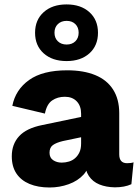

<svg xmlns="http://www.w3.org/2000/svg" viewBox="-20 -822 619 852"><path d="M339.9 -317.4Q339.9 -352 320.5 -372.3Q301 -392.6 267.7 -392.6Q235.4 -392.6 211.6 -376.4Q187.7 -360.2 179.3 -318L34.7 -352.4Q48.8 -423.9 109.1 -467Q169.3 -510 278.3 -510Q351 -510 402.8 -488.7Q454.5 -467.4 481.8 -424.7Q509.1 -381.9 509.1 -320V-137.1Q509.1 -97.8 543.8 -97.8Q562.5 -97.8 572.6 -101.8L563 -4.6Q533.1 9.3 489.6 9.3Q450.7 8.6 421 -3.5Q391.3 -15.6 374.3 -41.1Q357.4 -66.6 356.7 -105.5V-112.1L376 -119.2Q376.8 -75.8 351.1 -47.5Q325.4 -19.2 284.8 -4.6Q244.2 10 200.3 10Q148.8 10 110.9 -5.8Q73.1 -21.6 52.7 -52.3Q32.3 -83 32.3 -128.4Q32.3 -182.4 64.9 -217.7Q97.4 -253.1 167.4 -267.1L355.9 -306.4L355.3 -216.2L258.7 -196Q229.4 -188.9 214.6 -178.1Q199.8 -167.3 199.8 -144.2Q199.8 -122 215.9 -111.2Q232.1 -100.4 253.8 -100.4Q270.6 -100.4 286.5 -105.3Q302.3 -110.2 314 -120.8Q325.8 -131.4 332.9 -147Q339.9 -162.6 339.9 -185.4ZM275.4 -802.4Q338.6 -802.4 376.7 -768.1Q414.8 -733.8 414.8 -676.6Q414.8 -619.4 376.7 -585.2Q338.6 -551 275.4 -551Q212.2 -551 173.9 -585.2Q135.6 -619.4 135.6 -676.6Q135.6 -733.8 173.9 -768.1Q212.2 -802.4 275.4 -802.4ZM275.7 -729.4Q251.6 -729.4 236.7 -715Q221.8 -700.6 221.8 -676.9Q221.8 -653.2 236.7 -638.8Q251.6 -624.4 275.7 -624.4Q299.8 -624.4 314.4 -638.8Q329 -653.2 329 -676.9Q329 -700.6 314.4 -715Q299.8 -729.4 275.7 -729.4Z"/></svg>

Font: Work Sans
Style: Regular
Weight: 400
Designer: Wei Huang
Foundry: Wei Huang
Version: Version 2.006; ttfautohint (v1.8.1.43-b0c9)